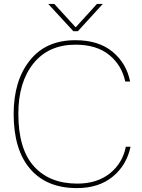

<svg xmlns="http://www.w3.org/2000/svg" viewBox="-20 -950 728 984"><path d="M366 -744Q485 -744 556.5 -685Q628 -626 647 -532H622Q604 -616 539.5 -668.5Q475 -721 367 -721Q229 -721 151.5 -625Q74 -529 74 -367Q74 -186 154 -97.5Q234 -9 376 -9Q477 -9 542.5 -61Q608 -113 625 -198H649Q629 -103 557.5 -44.5Q486 14 374 14Q219 14 134.5 -84.5Q50 -183 50 -366Q50 -536 132.5 -640Q215 -744 366 -744ZM227 -930H258L368 -810L477 -930H507L379 -790H356Z"/></svg>

Font: Nacelle Thin
Style: Regular
Weight: 100
Designer: Sora Sagano
Foundry: Sora Sagano
Version: Version 1.000;FEAKit 1.0